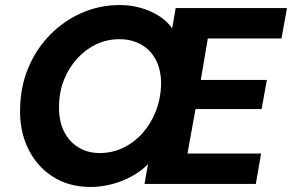

<svg xmlns="http://www.w3.org/2000/svg" viewBox="-20 -732 1162 764"><path d="M341 12Q254 12 190 -29Q126 -70 91.5 -141.5Q57 -213 60 -303Q62 -391 94 -465.5Q126 -540 180.5 -595Q235 -650 306 -681Q377 -712 457 -712Q500 -712 540.5 -700.5Q581 -689 613.5 -668Q646 -647 665 -619L679 -700H1122L1100 -579H807L779 -414H1042L1021 -298H758L726 -121H1019L998 0H555L569 -79Q541 -50 502.5 -29.5Q464 -9 422.5 1.5Q381 12 341 12ZM377 -123Q427 -123 470.5 -144Q514 -165 547 -202Q580 -239 599.5 -288Q619 -337 621 -393Q622 -450 601.5 -491Q581 -532 543 -554Q505 -576 455 -576Q406 -576 363.5 -556Q321 -536 288 -500Q255 -464 235.5 -416.5Q216 -369 215 -313Q213 -255 233 -212.5Q253 -170 290.5 -146.5Q328 -123 377 -123Z"/></svg>

Font: DM Sans 18pt Black
Style: Italic
Weight: 900
Italic angle: -10°
Designer: Colophon Foundry, Jonny Pinhorn
Foundry: Colophon Foundry
Version: Version 4.004;gftools[0.9.30]